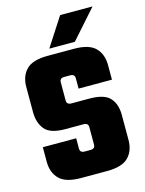

<svg xmlns="http://www.w3.org/2000/svg" viewBox="-123 -899 737 973"><g transform="rotate(-15 245.5 -412.5)"><path d="M286 -147V-238Q286 -249 280 -254.5Q274 -260 261 -260H165Q87 -260 58.5 -295Q30 -330 30 -386V-518Q30 -574 63 -608Q96 -642 176 -642H313Q393 -642 426 -608Q459 -574 459 -518V-441H284V-495Q284 -506 278 -511.5Q272 -517 259 -517H230Q217 -517 211 -511.5Q205 -506 205 -495V-400Q205 -389 211 -383.5Q217 -378 230 -378H324Q402 -378 431.5 -345Q461 -312 461 -256V-124Q461 -68 428 -34Q395 0 315 0H179Q99 0 65.5 -34Q32 -68 32 -124V-201H207V-147Q207 -136 213 -130.5Q219 -125 232 -125H261Q274 -125 280 -130.5Q286 -136 286 -147ZM193 -675 290 -825H460L327 -675Z"/></g></svg>

Font: Teko Variable Light
Style: Regular
Weight: 300
Designer: Manushi Parikh, Jonny Pinhorn
Foundry: Indian Type Foundry
Version: Version 3.000